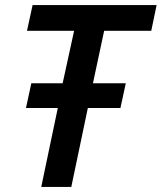

<svg xmlns="http://www.w3.org/2000/svg" viewBox="-20 -734 635 754"><path d="M142 0 207 -310H82L103 -407H226L271 -613H86L108 -714H595L574 -613H389L345 -407H474L453 -310H325L260 0Z"/></svg>

Font: Noto Sans UI Medium
Style: Italic
Weight: 500
Italic angle: -12°
Designer: Monotype Design Team
Foundry: Monotype Imaging Inc.
Version: Version 1.901